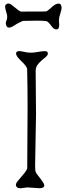

<svg xmlns="http://www.w3.org/2000/svg" viewBox="-20 -1042 362 1067"><path d="M130.9 -0.5 95.2 4.4Q68.4 4.4 68.4 -16.1Q69.3 -24.4 75.4 -31.7Q81.5 -39.1 87.9 -47.1Q94.2 -55.2 102.3 -64.2Q110.4 -73.2 116.7 -81.1Q131.3 -100.1 131.3 -108.4L133.3 -448.2Q133.3 -564.9 130.9 -656.7Q130.9 -671.9 97.7 -703.1Q69.3 -730 69.3 -744.1Q69.3 -765.1 111.3 -754.4Q146.5 -745.6 179.9 -751.7Q213.4 -757.8 229.7 -757.8Q246.1 -757.8 246.1 -744.1Q246.1 -733.9 229.2 -720.9Q212.4 -708 201.9 -697.3Q191.4 -686.5 186 -677.7Q178.2 -665 178.2 -647L180.2 -408.2L175.3 -129.9V-115.2Q175.3 -108.4 176 -96.7Q176.8 -85 189.2 -69.3Q201.7 -53.7 210.9 -41Q226.1 -20.5 226.1 -11.7Q226.1 3.9 199.7 3.9ZM186.5 -927.2 107.4 -925.8 85.9 -916Q74.7 -910.6 57.6 -899.4Q23.4 -877.4 15.1 -899.9Q9.8 -914.1 14.9 -924.8Q20 -935.5 20 -945.6Q20 -955.6 18.1 -963.4Q16.1 -971.2 13.7 -978.5Q4.4 -1008.8 11.7 -1015.6Q19 -1022.5 26.6 -1022.5Q34.2 -1022.5 42 -1016.8Q49.8 -1011.2 58.6 -1003.9Q84 -981.9 95.7 -977.5Q144.5 -978 168 -978Q197.8 -978 216.3 -978Q234.9 -978 239.3 -979.5Q243.2 -981 262.7 -997.6Q287.1 -1022 304.7 -1022Q322.3 -1022 322.3 -998Q322.3 -989.7 317.4 -974.6Q307.6 -945.8 307.6 -927.7L309.1 -902.3Q309.1 -878.4 292.5 -878.4Q278.8 -878.4 264.2 -899.4Q248 -921.9 238.3 -924.3Q223.1 -927.2 186.5 -927.2Z"/></svg>

Font: Snowburst One
Style: Regular
Weight: 400
Designer: Annet Stirling
Foundry: Annet Stirling
Version: Version 1.001